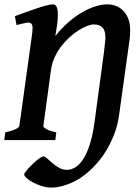

<svg xmlns="http://www.w3.org/2000/svg" viewBox="-20 -650 636 891"><path d="M584 -508.8Q584 -486.3 581.1 -463.9L532.7 -116.7Q525.9 -66.9 508.5 -23.2Q491.2 20.5 467.8 57.1Q444.3 93.8 416 122.8Q387.7 151.9 358.9 171.9Q346.7 180.7 330.3 189.2Q314 197.8 295.4 204.8Q276.9 211.9 257.3 216.3Q237.8 220.7 219.2 220.7Q197.8 220.7 175.3 213.9Q152.8 207 134.3 197.3Q115.7 187.5 104 177Q92.3 166.5 92.3 159.2Q92.3 156.2 97.4 148.9Q102.5 141.6 110.8 132.3Q119.1 123 129.4 113Q139.6 103 149.7 94.7Q159.7 86.4 168.2 81.1Q176.8 75.7 182.1 75.7Q188.5 75.7 199 85.4Q209.5 95.2 223.1 106.9Q236.8 118.7 253.9 128.4Q271 138.2 291 138.2Q312 138.2 331.8 125Q351.6 111.8 368.2 85Q384.8 58.1 397.5 17.6Q410.2 -22.9 418 -78.1L462.9 -411.1Q463.9 -418.9 464.8 -428.5Q465.8 -438 466.8 -447Q467.8 -456.1 468.5 -463.9Q469.2 -471.7 469.2 -476.1Q469.2 -508.3 455.3 -522.5Q441.4 -536.6 416 -536.6Q402.3 -536.6 383.5 -529.3Q364.7 -522 344 -508.8Q323.2 -495.6 302.2 -476.6Q281.2 -457.5 263.7 -434.3Q246.1 -411.1 233.6 -383.8Q221.2 -356.4 216.8 -326.7L181.2 -65.4Q180.2 -59.6 195.3 -51Q210.4 -42.5 241.2 -35.6L236.8 0H0L4.4 -35.6Q35.2 -42.5 52 -50.5Q68.8 -58.6 69.8 -65.4L127 -477.5Q131.3 -505.9 131.1 -521.2Q130.9 -536.6 123.5 -541.7Q116.2 -546.9 100.3 -543.9Q84.5 -541 56.6 -533.7L49.3 -575.2Q74.7 -584.5 101.8 -594.2Q128.9 -604 153.1 -612.1Q177.2 -620.1 196.3 -625Q215.3 -629.9 225.1 -629.9Q237.3 -629.9 242.9 -617.9Q248.5 -606 248.5 -578.1Q248.5 -561.5 245.1 -535.6Q241.7 -509.8 236.8 -482.9Q266.6 -520.5 299.1 -548.3Q331.5 -576.2 363.5 -594.2Q395.5 -612.3 425 -621.1Q454.6 -629.9 478 -629.9Q494.6 -629.9 513.2 -624.3Q531.7 -618.7 547.4 -604.7Q563 -590.8 573.5 -567.4Q584 -543.9 584 -508.8Z"/></svg>

Font: Gentium Basic
Style: Bold Italic
Weight: 700
Italic angle: -8°
Designer: J. Victor Gaultney and Annie Olsen
Foundry: SIL International
Version: Version 1.102; 2013; Maintenance release